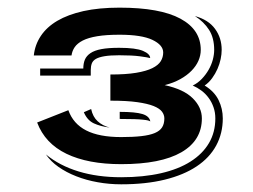

<svg xmlns="http://www.w3.org/2000/svg" viewBox="-20 -645 661 502"><path d="M158.7 -356.9Q171.4 -321.3 205.3 -304Q239.3 -286.6 296.9 -286.6Q328.1 -286.6 349.6 -289.1Q371.1 -291.5 384.5 -297.1Q397.9 -302.7 403.8 -312Q409.7 -321.3 409.7 -335.4Q409.7 -344.7 403.6 -353Q397.5 -361.3 381.8 -367.7Q366.2 -374 338.9 -377.9Q311.5 -381.8 268.6 -381.8V-450.2Q309.1 -450.2 335.7 -454.6Q362.3 -459 378.2 -466.8Q394 -474.6 400.4 -485.1Q406.7 -495.6 406.7 -507.8Q406.7 -527.3 378.4 -540.8Q350.1 -554.2 292.5 -554.2Q257.8 -554.2 234.4 -550.3Q210.9 -546.4 196.5 -539.1Q182.1 -531.7 175.3 -521.7Q168.5 -511.7 167 -500H68.4Q71.3 -527.8 86.7 -551Q102.1 -574.2 129.9 -590.6Q157.7 -606.9 198.2 -616Q238.8 -625 292.5 -625Q398.4 -625 451.7 -596.2Q504.9 -567.4 504.9 -514.6Q504.9 -500 498.8 -486.1Q492.7 -472.2 480.7 -460Q468.8 -447.8 451.2 -438Q433.6 -428.2 410.6 -422.4Q460.4 -411.6 484.1 -387.9Q507.8 -364.3 507.8 -335.4Q507.8 -277.8 454.1 -246.8Q400.4 -215.8 296.9 -215.8Q210 -215.8 153.8 -242.9Q97.7 -270 77.1 -324.7ZM100.1 -241.2Q135.7 -211.9 185.3 -196.8Q234.9 -181.6 296.9 -181.6Q355 -181.6 400.9 -192.1Q446.8 -202.6 478.3 -222.7Q509.8 -242.7 526.4 -271Q543 -299.3 543 -335.4Q543 -351.1 538.3 -364.5Q533.7 -377.9 525.6 -388.9Q517.6 -399.9 506.8 -408Q496.1 -416 483.9 -421.4Q497.1 -427.7 507.6 -438.7Q518.1 -449.7 525.4 -462.4Q532.7 -475.1 536.4 -488.8Q540 -502.4 540 -514.6Q540 -545.9 526.6 -566.9Q513.2 -587.9 489.7 -603Q524.9 -593.3 542.2 -569.6Q559.6 -545.9 559.6 -514.6Q559.6 -503.4 556.9 -490.5Q554.2 -477.5 548.6 -464.8Q543 -452.1 534.7 -440.7Q526.4 -429.2 515.1 -421.4Q540.5 -405.8 551.5 -383.3Q562.5 -360.8 562.5 -335.4Q562.5 -296.4 545.2 -264.4Q527.8 -232.4 494.1 -210Q460.4 -187.5 410.9 -175.3Q361.3 -163.1 296.9 -163.1Q265.6 -163.1 235.6 -168.5Q205.6 -173.8 179.4 -184.1Q153.3 -194.3 132.8 -208.7Q112.3 -223.1 100.1 -241.2ZM85 -465.8H197.8Q197.8 -479 201.9 -489Q206.1 -499 216.6 -506.1Q227.1 -513.2 245.1 -516.6Q263.2 -520 291.5 -520Q335 -520 353.8 -512Q372.6 -503.9 372.6 -493.2Q365.7 -495.1 345.7 -497.8Q325.7 -500.5 291.5 -500.5Q267.6 -500.5 253.2 -498Q238.8 -495.6 230.7 -491Q222.7 -486.3 220 -479Q217.3 -471.7 217.3 -461.9V-447.3H85ZM218.3 -359.9Q222.7 -339.4 235.4 -327.9Q248 -316.4 266.6 -311.5Q242.7 -314.5 225.3 -322.5Q208 -330.6 199.2 -351.6ZM293 -352.5Q334 -352.5 352.3 -346.9Q370.6 -341.3 373 -327.6Q370.6 -329.1 366.7 -330.1Q362.8 -331.1 354.2 -332Q345.7 -333 331.1 -333.5Q316.4 -334 293 -334Z"/></svg>

Font: Vast Shadow
Style: Regular
Weight: 400
Designer: Nicole Fally
Foundry: Nicole Fally
Version: Version 1.002